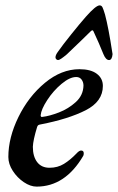

<svg xmlns="http://www.w3.org/2000/svg" viewBox="-20 -678 438 713"><path d="M11 -95Q11 -167 48.5 -243.5Q86 -320 147 -370.5Q208 -421 275 -421Q317 -421 339.5 -404Q362 -387 362 -359Q362 -301 298 -268.5Q234 -236 131 -216Q125 -215 122.5 -213.5Q120 -212 118 -207Q103 -158 102 -133Q102 -97 118 -76Q134 -55 164 -55Q194 -55 217.5 -69.5Q241 -84 264 -108Q274 -119 281 -119Q291 -119 291 -109Q291 -102 289 -99Q222 15 116 15Q93 15 68.5 -1.5Q44 -18 27.5 -43.5Q11 -69 11 -95ZM290 -360Q290 -373 283 -382.5Q276 -392 263 -392Q239 -392 208.5 -366.5Q178 -341 155.5 -306.5Q133 -272 131 -250Q131 -242 138 -244Q164 -247 199 -260.5Q234 -274 261.5 -299Q289 -324 290 -360ZM370 -624Q383 -575 397 -483L398 -477Q396 -455 385 -455Q373 -455 364 -477Q348 -517 327 -562Q324 -569 317 -562Q294 -539 228 -476Q203 -455 196 -455Q192 -455 189 -458Q186 -461 186 -465Q186 -474 196 -487Q212 -510 244.5 -550.5Q277 -591 299 -616Q336 -658 350 -658Q357 -658 360.5 -651Q364 -644 370 -624Z"/></svg>

Font: EB Garamond Medium
Style: Italic
Weight: 500
Italic angle: -17.2°
Designer: Georg Duffner and Octavio Pardo
Foundry: Georg Duffner
Version: Version 1.000